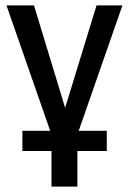

<svg xmlns="http://www.w3.org/2000/svg" viewBox="-20 -512 478 712"><path d="M171 180V48H63V-27H187L172 -10L4 -492H106L231 -81H212L338 -492H434L266 -10L252 -27H376V48H267V180Z"/></svg>

Font: Nunito Sans 10pt Condensed SemiBold
Style: Regular
Weight: 600
Width: 3
Designer: Vernon Adams
Foundry: Vernon Adams
Version: Version 3.101;gftools[0.9.27]